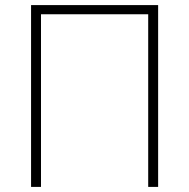

<svg xmlns="http://www.w3.org/2000/svg" viewBox="-20 -734 743 754"><path d="M102 0V-714H601V0H562V-678H141V0Z"/></svg>

Font: Noto Sans ExtraLight
Style: Regular
Weight: 200
Designer: Monotype Design Team
Foundry: Monotype Imaging Inc.
Version: Version 2.007